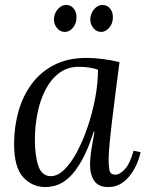

<svg xmlns="http://www.w3.org/2000/svg" viewBox="-20 -745 588 776"><path d="M329 -511Q359 -511 395 -506.5Q431 -502 463 -494Q455 -434 447.5 -374.5Q440 -315 433.5 -261.5Q427 -208 423 -165.5Q419 -123 419 -99Q419 -79 422 -59Q425 -39 447 -39Q464 -39 484.5 -61Q505 -83 520 -136L548 -130Q545 -112 535.5 -88.5Q526 -65 510 -42Q494 -19 471 -4Q448 11 418 11Q378 11 361 -14Q344 -39 344 -79Q344 -108 349.5 -142Q355 -176 362 -213H359Q335 -139 309.5 -94.5Q284 -50 258.5 -27Q233 -4 209 3.5Q185 11 164 11Q110 11 73.5 -29Q37 -69 37 -163Q37 -233 55 -296Q73 -359 109.5 -407.5Q146 -456 201 -483.5Q256 -511 329 -511ZM298 -475Q253 -475 219.5 -450Q186 -425 164 -382.5Q142 -340 131.5 -287.5Q121 -235 121 -180Q121 -116 135 -74.5Q149 -33 186 -33Q213 -33 240.5 -60Q268 -87 292 -132.5Q316 -178 335 -234.5Q354 -291 365 -350Q376 -409 376 -463Q361 -469 341 -472Q321 -475 298 -475ZM389 -616Q370 -616 357 -632Q344 -648 345 -670Q347 -693 361.5 -709Q376 -725 394 -725Q414 -725 426 -709Q438 -693 436 -670Q435 -648 420.5 -632Q406 -616 389 -616ZM242 -616Q223 -616 210 -632Q197 -648 198 -670Q200 -693 214.5 -709Q229 -725 247 -725Q267 -725 279 -709Q291 -693 289 -670Q288 -648 274 -632Q260 -616 242 -616Z"/></svg>

Font: Lora
Style: Italic
Weight: 400
Italic angle: -3°
Designer: Olga Karpushina, Alexei Vanyashin (Cyrillic)
Foundry: Cyreal
Version: Version 3.008